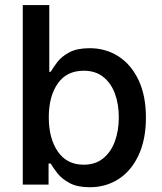

<svg xmlns="http://www.w3.org/2000/svg" viewBox="-20 -748 658 778"><path d="M343.3 10.7Q293.5 10.7 262.2 -6.1Q231 -22.9 213.1 -45.4Q195.3 -67.9 185.5 -85.4H176.8V0H72.3V-727.5H179.7V-457H185.5Q194.8 -473.6 212.2 -496.3Q229.5 -519 260.7 -535.9Q292 -552.7 343.3 -552.7Q408.7 -552.7 460.2 -519.5Q511.7 -486.3 541.5 -423.3Q571.3 -360.4 571.3 -271.5Q571.3 -183.6 542 -120.1Q512.7 -56.6 461.2 -22.9Q409.7 10.7 343.3 10.7ZM319.3 -80.6Q366.2 -80.6 397.7 -106Q429.2 -131.3 445.3 -174.8Q461.4 -218.3 461.4 -272.5Q461.4 -326.2 445.6 -368.9Q429.7 -411.6 398.2 -436.5Q366.7 -461.4 319.3 -461.4Q250 -461.4 213.9 -409.4Q177.7 -357.4 177.7 -272.5Q177.7 -187 214.4 -133.8Q251 -80.6 319.3 -80.6Z"/></svg>

Font: Inter Medium
Style: Regular
Weight: 500
Designer: Rasmus Andersson
Foundry: rsms
Version: Version 4.001;git-9221beed3